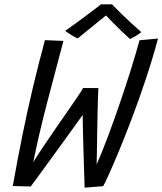

<svg xmlns="http://www.w3.org/2000/svg" viewBox="-20 -859 750 887"><path d="M371 8Q370 -23.5 368.5 -70.8Q367 -118 365.5 -168.8Q364 -219.5 363 -262.5Q362 -305.5 362 -328Q349.5 -310.5 323.8 -274.8Q298 -239 266.5 -195.5Q235 -152 204.5 -110.2Q174 -68.5 151.5 -37.5Q129 -6.5 122 2.5L39 0.5Q61 -123 83.5 -234Q106 -345 131.5 -452.8Q157 -560.5 187.5 -673.5L273 -670Q235 -528 197.5 -384Q160 -240 133.5 -109.5Q149.5 -136 176.2 -176Q203 -216 233.5 -260.2Q264 -304.5 292.2 -345Q320.5 -385.5 340 -414.5Q359.5 -443.5 364 -452.5L434.5 -452Q434 -448 433 -419.5Q432 -391 431 -348.5Q430 -306 429.2 -258.8Q428.5 -211.5 427.8 -169Q427 -126.5 426.5 -99Q452 -157 480 -232Q508 -307 535.2 -386.8Q562.5 -466.5 585.8 -541Q609 -615.5 624.5 -673L710 -681Q685 -588 654 -494.8Q623 -401.5 591 -317Q559 -232.5 530.8 -164.5Q502.5 -96.5 482.8 -52.8Q463 -9 456.5 1ZM497.5 -839Q516.5 -819 541 -795Q565.5 -771 590 -748.8Q614.5 -726.5 633 -710.5Q619.5 -700 605.8 -692Q592 -684 581 -678.5Q566.5 -691 544.5 -712.2Q522.5 -733.5 501.8 -754.5Q481 -775.5 469.5 -787.5Q458.5 -778.5 434.5 -759.2Q410.5 -740 384.2 -718.5Q358 -697 339 -681.5Q329.5 -685 310.2 -696.8Q291 -708.5 281.5 -716.5Q311 -737 345.8 -762.8Q380.5 -788.5 409 -810Q437.5 -831.5 447 -839Q455 -839 471.2 -839Q487.5 -839 497.5 -839Z"/></svg>

Font: Grandstander Light
Style: Italic
Weight: 300
Italic angle: -15°
Designer: Tyler Finck
Foundry: Etcetera Type Co
Version: Version 1.200; ttfautohint (v1.8.3)